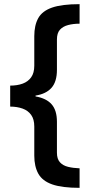

<svg xmlns="http://www.w3.org/2000/svg" viewBox="-20 -740 437 924"><path d="M363 164Q279 164 231.5 147.5Q184 131 164.5 96Q145 61 145 9V-131Q145 -166 130 -187Q115 -208 88.5 -217.5Q62 -227 29 -227V-328Q63 -328 89 -337.5Q115 -347 130 -368Q145 -389 145 -424V-566Q145 -618 164 -652.5Q183 -687 230.5 -703.5Q278 -720 363 -720V-626Q333 -626 308 -619.5Q283 -613 268.5 -597Q254 -581 254 -550V-404Q254 -347 228 -317.5Q202 -288 151 -280V-276Q203 -267 228.5 -238Q254 -209 254 -154V-5Q254 25 268.5 41Q283 57 308 63Q333 69 363 70Z"/></svg>

Font: Noto Sans Hebrew Thin SemiBold
Style: Regular
Weight: 600
Version: Version 3.001